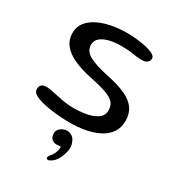

<svg xmlns="http://www.w3.org/2000/svg" viewBox="-168 -572 802 883"><g transform="rotate(30 233.0 -130.0)"><path d="M224 16Q196 16 163 13.2Q130 10.5 100 5Q70 -0.5 50 -8.5Q34.5 -14.5 25.2 -22.5Q16 -30.5 16 -43.5Q16 -58.5 25 -66Q34 -73.5 51.5 -73.5Q65.5 -73.5 89.2 -68Q113 -62.5 143.2 -56.8Q173.5 -51 207 -51Q242.5 -51 275.5 -57.5Q308.5 -64 329.8 -79.5Q351 -95 351 -122Q351 -146.5 338 -161.8Q325 -177 293.8 -188.5Q262.5 -200 206.5 -211.5Q149 -223.5 109.5 -241.8Q70 -260 49.5 -286.5Q29 -313 29 -349.5Q29 -380.5 46.8 -403.8Q64.5 -427 95.2 -442.5Q126 -458 165.5 -465.8Q205 -473.5 249 -473.5Q274.5 -473.5 301.8 -470.5Q329 -467.5 352.5 -462Q376 -456.5 390.5 -448.2Q405 -440 405 -429Q405 -418.5 399.8 -411.8Q394.5 -405 385.8 -402Q377 -399 366 -399Q346 -399 318 -403.8Q290 -408.5 254 -408.5Q221 -408.5 192.8 -401.8Q164.5 -395 147.2 -380.8Q130 -366.5 130 -343.5Q130 -309.5 165.2 -291Q200.5 -272.5 267 -258.5Q328 -246 366.8 -228.2Q405.5 -210.5 424.2 -184Q443 -157.5 443 -119.5Q443 -82 424.8 -56Q406.5 -30 375.5 -14.2Q344.5 1.5 305.2 8.8Q266 16 224 16ZM217.5 213Q212.5 209.5 214.8 203.2Q217 197 222 191Q231 181.5 236.8 169.2Q242.5 157 243.5 147Q245 141.5 245 137.2Q245 133 242 132Q239 131.5 234 132.5Q229 133.5 222 133.5Q208.5 133.5 198.2 125.5Q188 117.5 186.5 103.5Q183 88 190.8 75.8Q198.5 63.5 215 57.5Q234.5 49 252.8 57.8Q271 66.5 278 85.5Q287.5 106.5 283.5 128.8Q279.5 151 268.5 174Q262.5 186 253.5 196Q244.5 206 235.5 210Q231 213.5 226 214.5Q221 215.5 217.5 213Z"/></g></svg>

Font: Gluten Light
Style: Regular
Weight: 300
Designer: Tyler Finck
Foundry: Etcetera Type Company
Version: Version 1.300